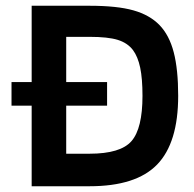

<svg xmlns="http://www.w3.org/2000/svg" viewBox="-20 -647 674 667"><path d="M20 -280V-362H90V-627H291Q387 -627 443.5 -611Q500 -595 534 -560Q568 -525 583.5 -465.5Q599 -406 599 -314Q599 -151 526 -75.5Q453 0 291 0H90V-280ZM352 -362V-280H210V-113H291Q399 -113 437 -157Q475 -201 475 -314Q475 -374 467 -412Q459 -450 442 -473Q423 -498 389 -508.5Q355 -519 291 -519H210V-362Z"/></svg>

Font: Blinker SemiBold
Style: Regular
Weight: 600
Designer: Juergen Huber
Foundry: supertype
Version: Version 1.015;PS 1.15;hotconv 1.0.88;makeotf.lib2.5.647800